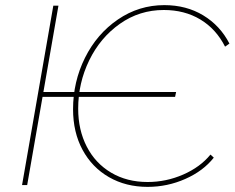

<svg xmlns="http://www.w3.org/2000/svg" viewBox="-20 -722 915 749"><path d="M188 -700H208L86 0H66ZM145 -363H281L278 -344H142ZM278 -363H667L663 -344H274ZM265 -296Q265 -403 311.5 -496.5Q358 -590 440 -646Q522 -702 621 -702Q707 -702 773 -662Q839 -622 875 -552L858 -540Q823 -609 761.5 -646Q700 -683 619 -683Q524 -683 447.5 -629Q371 -575 328 -486.5Q285 -398 285 -298Q285 -215 318.5 -150Q352 -85 413.5 -48.5Q475 -12 556 -12Q628 -12 694.5 -41Q761 -70 801 -119L814 -107Q773 -55 703 -24Q633 7 556 7Q471 7 405 -31Q339 -69 302 -137.5Q265 -206 265 -296Z"/></svg>

Font: Fixel Italic Variable 20240409 Display Thin
Style: Italic
Weight: 100
Italic angle: -10°
Designer: AlfaBravo + MacPaw
Foundry: Kyrylo Tkachov, Marchela Mozhyna, Serhii Makarenko, Maria Weinstein, Zakhar Kryvoshyya
Version: Version 1.211;Glyphs 3.2 (3225)